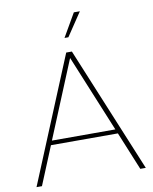

<svg xmlns="http://www.w3.org/2000/svg" viewBox="-99 -999 857 1073"><g transform="rotate(-10 330.0 -463.0)"><path d="M640.1 0H608.9L520 -216.8H140.1L50.8 0H20L314 -711.9H346.2ZM509.8 -241.2 330.1 -678.2 149.9 -241.2ZM340.8 -793.9H318.8L395 -925.8H429.2Z"/></g></svg>

Font: Creato Display Thin
Style: Regular
Weight: 265
Version: Version 1.000